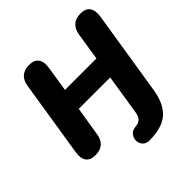

<svg xmlns="http://www.w3.org/2000/svg" viewBox="-233 -888 1252 1252"><g transform="rotate(-45 393.0 -262.0)"><path d="M440 190Q406 191 389 172.5Q372 154 371.5 129.5Q371 105 386.5 85Q402 65 432 62Q462 60 478.5 45Q495 30 500 -3L544 -282H254L222 -83Q208 9 118 9Q71 9 51.5 -19Q32 -47 41 -99L124 -623Q138 -714 228 -714Q275 -714 294.5 -685.5Q314 -657 305 -606L278 -433H568L598 -623Q613 -714 702 -714Q749 -714 768 -686Q787 -658 779 -606L687 -27Q670 83 613.5 135.5Q557 188 440 190Z"/></g></svg>

Font: Nunito Black
Style: Italic
Weight: 900
Italic angle: -9°
Designer: Vernon Adams
Foundry: Vernon Adams
Version: Version 3.601; ttfautohint (v1.8.2.53-6de2)